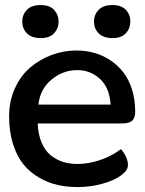

<svg xmlns="http://www.w3.org/2000/svg" viewBox="-20 -738 581 771"><path d="M143.6 -717.8Q179.2 -717.8 197.3 -698.2Q215.3 -678.7 215.3 -651.4Q215.3 -624 197.3 -604.5Q179.2 -585 143.6 -585Q106.9 -585 88.1 -604.2Q69.3 -623.5 69.3 -651.4Q69.3 -679.2 88.1 -698.5Q106.9 -717.8 143.6 -717.8ZM431.6 -717.8Q467.3 -717.8 485.4 -698.5Q503.4 -679.2 503.4 -651.4Q503.4 -624 485.4 -604.5Q467.3 -585 431.6 -585Q395 -585 376.2 -604.2Q357.4 -623.5 357.4 -651.4Q357.4 -679.2 376.2 -698.5Q395 -717.8 431.6 -717.8ZM522.9 -288.6Q522.9 -266.1 511.5 -254.2Q500 -242.2 468.3 -242.2H131.3Q133.3 -197.8 147 -165.5Q160.6 -133.3 183.1 -115Q205.6 -96.7 232.4 -88.1Q259.3 -79.6 291 -79.6Q335.4 -79.6 381.8 -95.2Q428.2 -110.8 465.8 -139.2Q493.7 -106.4 493.7 -74.7Q493.7 -53.7 465.8 -33.4Q438 -13.2 390.6 0Q343.3 13.2 292 13.2Q250 13.2 212.2 4.9Q174.3 -3.4 137.9 -24.2Q101.6 -44.9 75.2 -76.7Q48.8 -108.4 32.7 -158.2Q16.6 -208 16.6 -271Q16.6 -332.5 40 -383.8Q63.5 -435.1 102.1 -467.5Q140.6 -500 188.2 -517.6Q235.8 -535.2 286.1 -535.2Q323.2 -535.2 357.4 -525.9Q391.6 -516.6 421.9 -496.8Q452.1 -477.1 474.6 -448.5Q497.1 -419.9 510 -378.9Q522.9 -337.9 522.9 -288.6ZM424.3 -317.9Q419.9 -385.7 381.6 -421.1Q343.3 -456.5 290 -456.5Q233.4 -456.5 187.3 -418.7Q141.1 -380.9 134.3 -317.9Z"/></svg>

Font: Coustard
Style: Regular
Weight: 400
Foundry: vernon adams
Version: Version 1.000